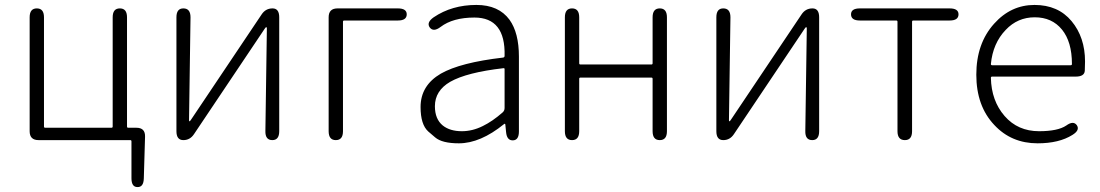

<svg xmlns="http://www.w3.org/2000/svg" viewBox="-20 -567 4453 777"><path d="M536 190Q512 190 512 154V5Q512 0 507 0H136Q100 0 100 -36V-497Q100 -533 129 -533Q158 -533 158 -497V-55Q158 -50 163 -50H431Q436 -50 436 -55V-497Q436 -533 465 -533Q494 -533 494 -497V-55Q494 -50 499 -50H532Q568 -50 567 -14L562 155Q561 191 536 190Z M722 0Q694 0 694 -36V-497Q694 -533 722 -533Q751 -533 751 -497L745 -81Q745 -76 747 -76Q749 -76 754 -84L1039 -509Q1055 -533 1083 -533Q1110 -533 1110 -497V-36Q1110 0 1082 0Q1053 0 1054 -37L1060 -452Q1060 -457 1057.5 -457Q1055 -457 1050 -449L765 -24Q749 0 722 0Z M1339 0Q1310 0 1310 -36V-497Q1310 -533 1346 -533H1590Q1626 -533 1626 -509Q1626 -484 1590 -484H1373Q1368 -484 1368 -479V-36Q1368 0 1339 0Z M1837 13Q1769 13 1741 -11Q1727 -23 1713 -35Q1682 -63 1682 -134Q1682 -221 1764 -269Q1843 -314 2016 -334Q2022 -335 2022 -341Q2026 -496 1900 -496Q1813 -496 1763 -458Q1734 -436 1719 -456Q1705 -476 1735 -497Q1809 -547 1908 -547Q1998 -547 2042 -487Q2080 -434 2080 -338V-35Q2080 0 2056 1Q2031 2 2028 -33L2025 -63Q2024 -68 2020 -65Q1924 13 1837 13ZM1849 -36Q1892 -36 1934 -57Q1973 -76 2014 -112Q2022 -119 2022 -130V-287Q2022 -292 2017 -291Q1869 -274 1802 -236Q1740 -200 1740 -137Q1740 -85 1772 -59Q1801 -36 1849 -36Z M2295 0Q2266 0 2266 -36V-497Q2266 -533 2295 -533Q2324 -533 2324 -497V-311Q2324 -306 2329 -306H2616Q2621 -306 2621 -311V-497Q2621 -533 2650 -533Q2679 -533 2679 -497V-36Q2679 0 2650 0Q2621 0 2621 -36V-248Q2621 -253 2616 -253H2329Q2324 -253 2324 -248V-36Q2324 0 2295 0Z M2907 0Q2879 0 2879 -36V-497Q2879 -533 2907 -533Q2936 -533 2936 -497L2930 -81Q2930 -76 2932 -76Q2934 -76 2939 -84L3224 -509Q3240 -533 3268 -533Q3295 -533 3295 -497V-36Q3295 0 3267 0Q3238 0 3239 -37L3245 -452Q3245 -457 3242.5 -457Q3240 -457 3235 -449L2950 -24Q2934 0 2907 0Z M3642 0Q3612 0 3612 -36V-479Q3612 -484 3607 -484H3460Q3424 -484 3424 -509Q3424 -533 3460 -533H3823Q3859 -533 3859 -509Q3859 -484 3823 -484H3676Q3671 -484 3671 -479V-36Q3671 0 3642 0Z M4179 13Q4073 13 4004 -61Q3931 -138 3931 -264.5Q3931 -391 4003 -471Q4071 -547 4166.5 -547Q4262 -547 4316.5 -481.5Q4371 -416 4371 -318Q4371 -299 4370 -280Q4368 -257 4333 -257H3995Q3990 -257 3990 -252Q3992 -159 4045.5 -97.5Q4099 -36 4185 -36Q4261 -36 4295 -59Q4324 -80 4338 -60Q4351 -40 4320 -21Q4266 13 4179 13ZM3990 -308Q3990 -303 3995 -303H4313Q4318 -303 4318 -308Q4318 -398 4277.5 -447.5Q4237 -497 4167.5 -497Q4098 -497 4050 -446Q3998 -392 3990 -308Z"/></svg>

Font: Resource Han Rounded KR Light
Style: Regular
Weight: 300
Designer: Cyano Hao (round all glyphs); Ryoko NISHIZUKA 西塚涼子 (kana, bopomofo & ideographs); Paul D. Hunt (Latin, Greek & Cyrillic)
Foundry: Cyano Hao
Version: 0.990